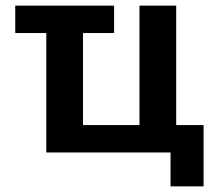

<svg xmlns="http://www.w3.org/2000/svg" viewBox="-20 -540 770 680"><path d="M384 -520V-423H274V-97H474V-520H604V-97H701V120H584V0H144V-423H34V-520Z"/></svg>

Font: Mplus 1p Bold
Style: Bold
Weight: 700
Version: Version 1.061